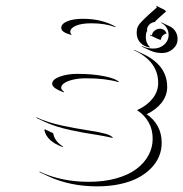

<svg xmlns="http://www.w3.org/2000/svg" viewBox="-20 -472 650 681"><path d="M108.6 -54 109.4 -55.9Q128.4 -46.9 151.1 -39.6Q173.8 -32.2 200.7 -26.5Q227.5 -20.8 246.1 -17.5Q264.6 -14.2 293.7 -9.5Q333 -3.4 353.1 2.1Q373.3 7.6 380.6 16.4L378.7 17.1Q360.6 12.5 323.5 6.3Q293.9 1.7 276 -1.5Q258.1 -4.6 230.8 -10.5Q203.6 -16.4 180.8 -23.6Q158 -30.8 138.7 -39.8ZM119.6 138.4 120.4 136.7Q197.8 172.9 294.9 172.9Q349.4 172.9 393.2 160.4Q437 147.9 464.6 126.8Q492.2 105.7 506.8 78.5Q521.5 51.3 521.5 20.5Q521.5 -12.9 507.2 -38.1Q492.9 -63.2 469 -79.3L466.1 -81.3L469.2 -82.8Q502.7 -98.6 521.9 -123.3Q541 -147.9 541 -177.7Q541 -254.6 454.6 -294.2L457 -294.9L487.1 -280.8Q573 -240.7 573 -163.6Q573 -133.3 553.5 -108.2Q533.9 -83 500.2 -66.9Q524.7 -50.5 539.1 -24.9Q553.5 0.7 553.5 34.7Q553.5 59.6 544.3 82.2Q535.2 104.7 516.2 124.3Q497.3 143.8 470.6 158.2Q443.8 172.6 406.4 180.8Q368.9 189 325 189Q227.5 189 149.9 152.6ZM137.5 -10 138.7 -13.7 168.7 0.5Q173.3 29.1 204.1 48.1L202.6 49.6Q146.2 29.5 137.5 -10ZM165 -174.8Q165 -190.2 191.8 -200.1Q218.5 -210 254.9 -210Q306.9 -210 348.6 -201.9Q390.4 -193.8 402.8 -180.7L399.7 -180.9Q353.8 -194.3 285.2 -194.3Q260.3 -194.3 240 -189.7Q219.7 -185.1 208.4 -177.5Q197 -169.9 197 -160.9Q197 -153.8 207.3 -146.5L207 -144.5Q187.7 -150.9 176.4 -158.7Q165 -166.5 165 -174.8ZM197.3 -373Q197.3 -387.5 218.3 -396.4Q239.3 -405.3 274.4 -405.3Q341.6 -405.3 390.4 -377.2L389.4 -375.7Q352.3 -389.4 304.4 -389.4Q269 -389.4 249.1 -380.7Q229.2 -372.1 229.2 -358.9Q229.2 -354 233.4 -349.9L233.2 -347.9Q215.6 -352.8 206.4 -358.8Q197.3 -364.7 197.3 -373ZM464.8 -355.5Q464.8 -362.3 465.5 -366.8Q466.1 -371.3 469 -377.4Q471.9 -383.5 475.8 -388.3Q479.7 -393.1 488.9 -402.2Q498 -411.4 508.1 -420.5Q518.1 -429.7 536.4 -445.6L533.7 -451.7L563.2 -437.3L569.1 -431.4Q542.7 -408.4 530.3 -396.2L530.5 -394.3Q518.1 -393.1 509.8 -384.9Q501.5 -376.7 501.5 -366Q501.5 -363.3 502.2 -360.6L500.2 -360.1Q497.1 -352.1 497.1 -340.8Q497.1 -319.3 511 -305.7L512.2 -303.5Q490.5 -306.6 477.7 -320.6Q464.8 -334.5 464.8 -355.5ZM482.4 -306.9 483.2 -308.6Q502 -299.8 524.4 -299.8Q546.6 -299.8 562.4 -313.8Q578.1 -327.9 578.1 -347.7Q578.1 -362.1 570.9 -373.7Q563.7 -385.3 551.8 -390.6L552.5 -392.6L582.5 -378.4Q594.7 -372.8 602.3 -360.6Q609.9 -348.4 609.9 -333.5Q609.9 -313 593.6 -298.5Q577.4 -283.9 554.4 -283.9Q531.7 -283.9 512.7 -292.7ZM511.7 -347.2 512 -349.1Q515.1 -347.7 519 -347.2Q520 -356.7 528.4 -363.4Q536.9 -370.1 547.9 -370.1Q555.9 -370.1 562.1 -365.4Q568.4 -360.6 570.8 -353L568.8 -352.8Q561 -350.3 556 -344.4Q551 -338.4 551 -331.1Q546.1 -331.1 541.7 -333Z"/></svg>

Font: AgreloyOut1
Style: Medium
Weight: 400
Designer: gluk
Foundry: gluk
Version: Version 0.27